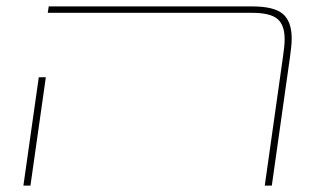

<svg xmlns="http://www.w3.org/2000/svg" viewBox="-20 -579 1005 599"><path d="M863 -403Q868 -436 868 -457Q868 -501 845.5 -520Q823 -539 766 -539H129L132 -559H767Q835 -559 862.5 -535.5Q890 -512 890 -459Q890 -438 885 -403L828 0H806ZM101 -338H123L75 0H53Z"/></svg>

Font: FiraGO Thin
Style: Italic
Weight: 100
Italic angle: -8°
Designer: bBox Type GmbH
Foundry: bBox Type GmbH
Version: Version 1.001